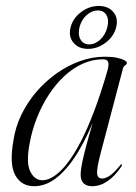

<svg xmlns="http://www.w3.org/2000/svg" viewBox="-20 -634 470 662"><path d="M328 -109.5Q313 -53 314.8 -35.8Q316.5 -18.5 332.5 -18.5Q343.5 -18.5 357.8 -27.8Q372 -37 394 -63.5Q395.5 -66 397 -66.8Q398.5 -67.5 399.5 -67Q401 -66.5 400.5 -64.8Q400 -63 398.5 -60Q376 -26.5 350.5 -9.2Q325 8 297.5 8Q279 8 268.5 -1.8Q258 -11.5 258 -32.5Q258 -42.5 260.8 -59.2Q263.5 -76 269.8 -101.8Q276 -127.5 286 -163Q296 -198.5 310 -246.5L313 -244Q285 -170 251.2 -113.2Q217.5 -56.5 179 -24.2Q140.5 8 97.5 8Q54 8 32.8 -29.5Q11.5 -67 26.5 -151Q33.5 -197 54.2 -239.5Q75 -282 106 -318Q137 -354 175.2 -381Q213.5 -408 255.8 -423.2Q298 -438.5 342 -438.5Q366.5 -438.5 383.5 -434.8Q400.5 -431 409 -426.2Q417.5 -421.5 417.5 -417.5Q417.5 -413.5 414.8 -411.2Q412 -409 409 -406.5Q406 -404 404.5 -400ZM82 -138.5Q69.5 -72.5 84.5 -42.5Q99.5 -12.5 126 -12.5Q145.5 -12.5 167.2 -27Q189 -41.5 212 -71Q235 -100.5 258.5 -145.8Q282 -191 305.2 -252.5Q328.5 -314 351 -392.5Q356 -411 353 -420.2Q350 -429.5 334.5 -429.5Q299 -429.5 265.5 -414.5Q232 -399.5 202.5 -372.2Q173 -345 149 -308.5Q125 -272 107.8 -229Q90.5 -186 82 -138.5ZM283.5 -465.5Q251 -465.5 233.2 -486.8Q215.5 -508 223.5 -540Q231.5 -571.5 259.8 -592.5Q288 -613.5 320.5 -613.5Q353 -613.5 370.8 -592.5Q388.5 -571.5 380.5 -540Q372.5 -508 344.2 -486.8Q316 -465.5 283.5 -465.5ZM317 -598Q297 -598 279 -582.2Q261 -566.5 254 -540Q248 -514 257.8 -497.5Q267.5 -481 287.5 -481Q308 -481 325.8 -497.5Q343.5 -514 350 -540Q356.5 -566 347 -582Q337.5 -598 317 -598Z"/></svg>

Font: Fraunces 120pt Light
Style: Italic
Weight: 300
Italic angle: -16°
Version: Version 1.000;[b76b70a41]